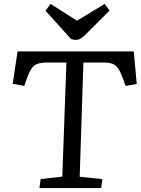

<svg xmlns="http://www.w3.org/2000/svg" viewBox="-20 -963 721 983"><path d="M188 -46 299 -59 320 -643H224Q193 -643 174 -637Q155 -631 142.5 -613.5Q130 -596 118 -562L104 -523L45 -534L70 -700H665L680 -533L623 -523L609 -562Q597 -595 585 -612.5Q573 -630 555 -636.5Q537 -643 506 -643H407L388 -58L504 -46L498 0H182ZM213 -908 239 -943 374 -857 516 -943 541 -909 421 -789Q407 -775 395 -767Q383 -759 369 -759Q360 -759 354.5 -760.5Q349 -762 344 -763Z"/></svg>

Font: Literata 7pt
Style: Italic
Weight: 400
Italic angle: -2°
Designer: Latin by Veronika Burian and Jose Scaglione. Greek by Irene Vlachou. Cyrillic by Vera Evstafieva
Foundry: TypeTogether
Version: Version 3.002